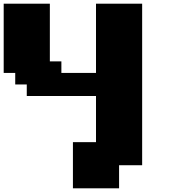

<svg xmlns="http://www.w3.org/2000/svg" viewBox="-20 -895 915 1040"><path d="M375 125H625V0H750V-875H500V-500H312.5V-562.5H250V-875H0V-500H62.5V-437.5H125V-375H500V-125H375Z"/></svg>

Font: Faithful 32x
Style: Bold
Weight: 400
Foundry: Faithful Resource Pack
Version: Version 1.0; January 27, 2023